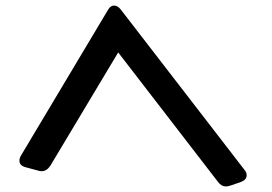

<svg xmlns="http://www.w3.org/2000/svg" viewBox="-20 -671 979 692"><path d="M861 -59Q869 -50 869 -39Q869 -23 848 -15L810 -2Q801 1 794 1Q778 1 766 -15L406 -482L161 -73Q148 -54 130 -54Q127 -54 124 -54.5Q121 -55 118 -56L73 -68Q50 -74 50 -92Q50 -101 56 -111L369 -635Q378 -651 391 -651Q404 -651 415 -637Z"/></svg>

Font: Yusei Magic
Style: Regular
Weight: 400
Designer: Tanukizamurai
Foundry: Yusei Magic Project
Version: Version 1.200